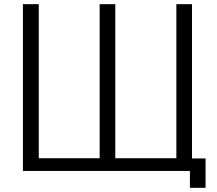

<svg xmlns="http://www.w3.org/2000/svg" viewBox="-20 -790 1040 921"><path d="M966 111V-30H901V-770H826V-31H533V-770H458V-31H166V-770H90V30H891V111Z"/></svg>

Font: LINE Seed JP_OTF Regular
Style: Regular
Weight: 400
Designer: LY Corporation & Fontrix & Fontworks
Version: Version 1.002